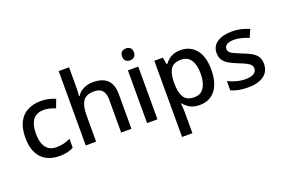

<svg xmlns="http://www.w3.org/2000/svg" viewBox="-121 -1182 2737 1844"><g transform="rotate(-20 1247.0 -260.0)"><path d="M303 10Q230 10 173.5 -19Q117 -48 85 -109.5Q53 -171 53 -267Q53 -366 86.5 -428.5Q120 -491 178.5 -520Q237 -549 311 -549Q354 -549 393 -540Q432 -531 459 -518L427 -432Q401 -443 369.5 -451Q338 -459 309 -459Q260 -459 227 -437.5Q194 -416 178 -373.5Q162 -331 162 -268Q162 -206 178.5 -164Q195 -122 226.5 -101Q258 -80 305 -80Q349 -80 384 -89.5Q419 -99 448 -114V-23Q420 -7 385.5 1.5Q351 10 303 10Z M573 0V-760H679V-558Q679 -531 677.5 -507Q676 -483 674 -466H680Q697 -494 722.5 -512Q748 -530 779.5 -539Q811 -548 844 -548Q908 -548 951.5 -527.5Q995 -507 1017.5 -464Q1040 -421 1040 -351V0H935V-336Q935 -399 908 -430Q881 -461 824 -461Q741 -461 710 -412Q679 -363 679 -271V0Z M1200 0V-539H1306V0ZM1254 -622Q1228 -622 1210.5 -636.5Q1193 -651 1193 -683Q1193 -716 1210.5 -730Q1228 -744 1254 -744Q1278 -744 1296 -730Q1314 -716 1314 -683Q1314 -651 1296 -636.5Q1278 -622 1254 -622Z M1470 240V-539H1557L1571 -467H1576Q1592 -489 1614 -508Q1636 -527 1666.5 -538Q1697 -549 1740 -549Q1837 -549 1896 -479Q1955 -409 1955 -271Q1955 -179 1928 -116Q1901 -53 1852 -21.5Q1803 10 1738 10Q1676 10 1637 -13Q1598 -36 1576 -65H1570Q1572 -48 1574 -23Q1576 2 1576 23V240ZM1715 -78Q1760 -78 1788.5 -102.5Q1817 -127 1831.5 -170.5Q1846 -214 1846 -272Q1846 -360 1813.5 -410.5Q1781 -461 1713 -461Q1639 -461 1608.5 -418Q1578 -375 1576 -287V-271Q1576 -178 1605.5 -128Q1635 -78 1715 -78Z M2232 10Q2176 10 2134 1.5Q2092 -7 2058 -23V-117Q2094 -99 2141 -86Q2188 -73 2232 -73Q2293 -73 2320.5 -92Q2348 -111 2348 -143Q2348 -162 2337 -176.5Q2326 -191 2298 -206Q2270 -221 2218 -241Q2167 -261 2131.5 -281.5Q2096 -302 2076.5 -330.5Q2057 -359 2057 -403Q2057 -474 2114 -511.5Q2171 -549 2263 -549Q2313 -549 2356.5 -539Q2400 -529 2440 -511L2406 -432Q2371 -446 2333 -456.5Q2295 -467 2258 -467Q2210 -467 2184.5 -451.5Q2159 -436 2159 -409Q2159 -390 2171 -375.5Q2183 -361 2212.5 -347.5Q2242 -334 2292 -314Q2343 -295 2378 -274.5Q2413 -254 2431.5 -225Q2450 -196 2450 -152Q2450 -100 2424.5 -64Q2399 -28 2350 -9Q2301 10 2232 10Z"/></g></svg>

Font: Noto Sans Symbols Medium
Style: Regular
Weight: 500
Version: Version 2.002